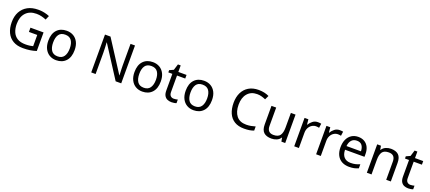

<svg xmlns="http://www.w3.org/2000/svg" viewBox="84 -2058 7616 3403"><g transform="rotate(20 3891.5 -357.0)"><path d="M407 -377H654V-27Q596 -8 537 1Q478 10 403 10Q292 10 216 -34.5Q140 -79 100.5 -161.5Q61 -244 61 -357Q61 -469 105 -551Q149 -633 231.5 -678.5Q314 -724 431 -724Q491 -724 544.5 -713Q598 -702 644 -682L610 -604Q572 -621 524.5 -633Q477 -645 426 -645Q298 -645 226.5 -568Q155 -491 155 -357Q155 -272 182.5 -206.5Q210 -141 269 -104.5Q328 -68 424 -68Q471 -68 504 -73Q537 -78 564 -85V-297H407Z M1279 -269Q1279 -136 1211.5 -63Q1144 10 1029 10Q958 10 902.5 -22.5Q847 -55 815 -117.5Q783 -180 783 -269Q783 -402 850 -474Q917 -546 1032 -546Q1105 -546 1160.5 -513.5Q1216 -481 1247.5 -419.5Q1279 -358 1279 -269ZM874 -269Q874 -174 911.5 -118.5Q949 -63 1031 -63Q1112 -63 1150 -118.5Q1188 -174 1188 -269Q1188 -364 1150 -418Q1112 -472 1030 -472Q948 -472 911 -418Q874 -364 874 -269Z M2256 0H2151L1769 -593H1765Q1767 -558 1770 -506Q1773 -454 1773 -399V0H1690V-714H1794L2175 -123H2179Q2178 -139 2176.5 -171Q2175 -203 2173.5 -241Q2172 -279 2172 -311V-714H2256Z M2904 -269Q2904 -136 2836.5 -63Q2769 10 2654 10Q2583 10 2527.5 -22.5Q2472 -55 2440 -117.5Q2408 -180 2408 -269Q2408 -402 2475 -474Q2542 -546 2657 -546Q2730 -546 2785.5 -513.5Q2841 -481 2872.5 -419.5Q2904 -358 2904 -269ZM2499 -269Q2499 -174 2536.5 -118.5Q2574 -63 2656 -63Q2737 -63 2775 -118.5Q2813 -174 2813 -269Q2813 -364 2775 -418Q2737 -472 2655 -472Q2573 -472 2536 -418Q2499 -364 2499 -269Z M3222 -62Q3242 -62 3263 -65.5Q3284 -69 3297 -73V-6Q3283 1 3257 5.5Q3231 10 3207 10Q3165 10 3129.5 -4.5Q3094 -19 3072 -55Q3050 -91 3050 -156V-468H2974V-510L3051 -545L3086 -659H3138V-536H3293V-468H3138V-158Q3138 -109 3161.5 -85.5Q3185 -62 3222 -62Z M3870 -269Q3870 -136 3802.5 -63Q3735 10 3620 10Q3549 10 3493.5 -22.5Q3438 -55 3406 -117.5Q3374 -180 3374 -269Q3374 -402 3441 -474Q3508 -546 3623 -546Q3696 -546 3751.5 -513.5Q3807 -481 3838.5 -419.5Q3870 -358 3870 -269ZM3465 -269Q3465 -174 3502.5 -118.5Q3540 -63 3622 -63Q3703 -63 3741 -118.5Q3779 -174 3779 -269Q3779 -364 3741 -418Q3703 -472 3621 -472Q3539 -472 3502 -418Q3465 -364 3465 -269Z M4587 -645Q4472 -645 4406 -568Q4340 -491 4340 -357Q4340 -224 4401.5 -146.5Q4463 -69 4586 -69Q4633 -69 4675 -77Q4717 -85 4757 -97V-19Q4717 -4 4674.5 3Q4632 10 4573 10Q4464 10 4391 -35Q4318 -80 4281.5 -163Q4245 -246 4245 -358Q4245 -466 4284.5 -548.5Q4324 -631 4401 -677.5Q4478 -724 4588 -724Q4701 -724 4785 -682L4749 -606Q4716 -621 4675.5 -633Q4635 -645 4587 -645Z M5349 -536V0H5277L5264 -71H5260Q5234 -29 5188 -9.5Q5142 10 5090 10Q4993 10 4944 -36.5Q4895 -83 4895 -185V-536H4984V-191Q4984 -63 5103 -63Q5192 -63 5226.5 -113Q5261 -163 5261 -257V-536Z M5769 -546Q5784 -546 5801.5 -544.5Q5819 -543 5832 -540L5821 -459Q5808 -462 5792.5 -464Q5777 -466 5763 -466Q5722 -466 5686 -443.5Q5650 -421 5628.5 -380.5Q5607 -340 5607 -286V0H5519V-536H5591L5601 -438H5605Q5631 -482 5672 -514Q5713 -546 5769 -546Z M6182 -546Q6197 -546 6214.5 -544.5Q6232 -543 6245 -540L6234 -459Q6221 -462 6205.5 -464Q6190 -466 6176 -466Q6135 -466 6099 -443.5Q6063 -421 6041.5 -380.5Q6020 -340 6020 -286V0H5932V-536H6004L6014 -438H6018Q6044 -482 6085 -514Q6126 -546 6182 -546Z M6532 -546Q6601 -546 6650.5 -516Q6700 -486 6726.5 -431.5Q6753 -377 6753 -304V-251H6386Q6388 -160 6432.5 -112.5Q6477 -65 6557 -65Q6608 -65 6647.5 -74.5Q6687 -84 6729 -102V-25Q6688 -7 6648 1.5Q6608 10 6553 10Q6477 10 6418.5 -21Q6360 -52 6327.5 -113.5Q6295 -175 6295 -264Q6295 -352 6324.5 -415Q6354 -478 6407.5 -512Q6461 -546 6532 -546ZM6531 -474Q6468 -474 6431.5 -433.5Q6395 -393 6388 -321H6661Q6660 -389 6629 -431.5Q6598 -474 6531 -474Z M7147 -546Q7243 -546 7292 -499.5Q7341 -453 7341 -349V0H7254V-343Q7254 -472 7134 -472Q7045 -472 7011 -422Q6977 -372 6977 -278V0H6889V-536H6960L6973 -463H6978Q7004 -505 7050 -525.5Q7096 -546 7147 -546Z M7686 -62Q7706 -62 7727 -65.5Q7748 -69 7761 -73V-6Q7747 1 7721 5.5Q7695 10 7671 10Q7629 10 7593.5 -4.5Q7558 -19 7536 -55Q7514 -91 7514 -156V-468H7438V-510L7515 -545L7550 -659H7602V-536H7757V-468H7602V-158Q7602 -109 7625.5 -85.5Q7649 -62 7686 -62Z"/></g></svg>

Font: Go Noto Current
Style: Regular
Weight: 400
Designer: Monotype Design Team
Foundry: Monotype Imaging Inc.
Version: Version 2.007; ttfautohint (v1.8) -l 8 -r 50 -G 200 -x 14 -D